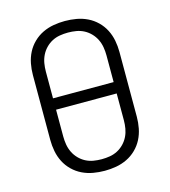

<svg xmlns="http://www.w3.org/2000/svg" viewBox="-111 -832 823 930"><g transform="rotate(-15 300.0 -367.5)"><path d="M300 8Q271 8 242.5 3Q214 -2 188 -14.5Q162 -27 141 -47.5Q120 -68 107 -93.5Q94 -119 88.5 -147.5Q83 -176 83 -205V-530Q83 -559 88.5 -587.5Q94 -616 107 -641.5Q120 -667 141 -687.5Q162 -708 188 -720.5Q214 -733 242.5 -738Q271 -743 300 -743Q329 -743 357.5 -738Q386 -733 412 -720.5Q438 -708 459 -687.5Q480 -667 493 -641.5Q506 -616 511.5 -587.5Q517 -559 517 -530V-205Q517 -176 511.5 -147.5Q506 -119 493 -93.5Q480 -68 459 -47.5Q438 -27 412 -14.5Q386 -2 357.5 3Q329 8 300 8ZM148 -396H452V-530Q452 -551 448.5 -571.5Q445 -592 436 -610.5Q427 -629 412.5 -644Q398 -659 380 -668.5Q362 -678 341.5 -681.5Q321 -685 300 -685Q279 -685 258.5 -681.5Q238 -678 220 -668.5Q202 -659 187.5 -644Q173 -629 164 -610.5Q155 -592 151.5 -571.5Q148 -551 148 -530ZM300 -50Q321 -50 341.5 -53.5Q362 -57 380 -66.5Q398 -76 412.5 -91Q427 -106 436 -124.5Q445 -143 448.5 -163.5Q452 -184 452 -205V-339H148V-205Q148 -184 151.5 -163.5Q155 -143 164 -124.5Q173 -106 187.5 -91Q202 -76 220 -66.5Q238 -57 258.5 -53.5Q279 -50 300 -50Z"/></g></svg>

Font: Iosevka Aile Custom Light
Style: Regular
Weight: 300
Designer: Belleve Invis
Foundry: Belleve Invis
Version: Version 17.0.2; ttfautohint (v1.8.3)